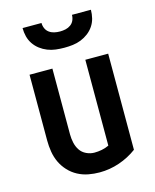

<svg xmlns="http://www.w3.org/2000/svg" viewBox="-113 -816 726 901"><g transform="rotate(-15 250.0 -366.0)"><path d="M259 8Q232 8 205 3Q178 -2 153.5 -15Q129 -28 110 -48.5Q91 -69 79.5 -93.5Q68 -118 63.5 -145.5Q59 -173 59 -200V-520H170V-200Q170 -180 174.5 -159.5Q179 -139 190 -122.5Q201 -106 220 -97Q239 -88 259 -88Q277 -88 295 -91.5Q313 -95 330 -103V-520H441V-53Q402 -24 355 -8Q308 8 259 8ZM250 -600Q229 -600 208.5 -602.5Q188 -605 169 -612.5Q150 -620 133.5 -632.5Q117 -645 105.5 -662Q94 -679 89 -699Q84 -719 84 -740H176Q176 -726 181.5 -713.5Q187 -701 198 -693Q209 -685 222.5 -682Q236 -679 250 -679Q264 -679 277.5 -682Q291 -685 302 -693Q313 -701 318.5 -713.5Q324 -726 324 -740H416Q416 -719 411 -699Q406 -679 394.5 -662Q383 -645 366.5 -632.5Q350 -620 331 -612.5Q312 -605 291.5 -602.5Q271 -600 250 -600Z"/></g></svg>

Font: Moesevka
Style: Bold
Weight: 700
Monospace: yes
Designer: Belleve Invis
Foundry: Belleve Invis
Version: Version 32.5.0; ttfautohint (v1.8.4)